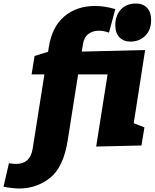

<svg xmlns="http://www.w3.org/2000/svg" viewBox="-158 -829 881 1094"><path d="M703 -715Q703 -658 669.5 -625Q636 -592 585 -592Q546 -592 522.5 -616.5Q499 -641 499 -686Q499 -740 530.5 -774.5Q562 -809 617 -809Q656 -809 679.5 -785Q703 -761 703 -715ZM308 -535 669 -544 604 -127 665 -103 648 0 390 6 455 -405H287L228 -30Q203 126 126 185.5Q49 245 -47 245Q-85 245 -138 235L-107 101Q-81 105 -66 105Q14 105 28 19L95 -405H22L39 -510L116 -534L120 -560Q138 -676 208.5 -735.5Q279 -795 383 -795Q439 -795 499 -777L463 -643Q433 -654 405 -654Q370 -654 345 -635Q320 -616 314 -574Z"/></svg>

Font: Bitter Pro Black
Style: Italic
Weight: 900
Italic angle: -9°
Designer: Sol Matas, and Bitter project Authors
Foundry: Sol Matas
Version: Version 1.010